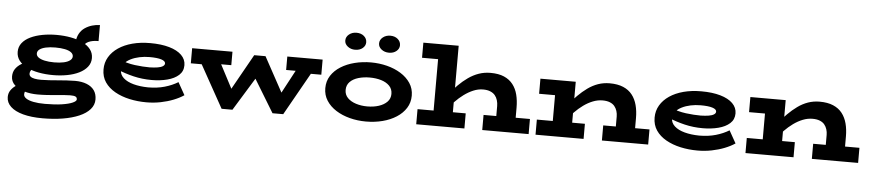

<svg xmlns="http://www.w3.org/2000/svg" viewBox="-49 -1053 7276 1608"><g transform="rotate(5 3589.0 -248.5)"><path d="M335 223Q240 223 171.5 204.5Q103 186 66.5 151.5Q30 117 30 71Q30 39 46 15Q62 -9 87 -26.5Q112 -44 138 -56L203 -21Q192 -15 178.5 0Q165 15 165 37Q165 56 186.5 70.5Q208 85 248.5 93Q289 101 345 101Q430 101 488.5 92Q547 83 577.5 69Q608 55 608 41Q608 24 595 17.5Q582 11 551 11Q529 11 498.5 13.5Q468 16 432 19.5Q396 23 356.5 25.5Q317 28 277 28Q216 28 164.5 12.5Q113 -3 82 -32.5Q51 -62 51 -104Q51 -140 68.5 -166.5Q86 -193 117.5 -212.5Q149 -232 188 -245L246 -202Q236 -198 224 -189Q212 -180 203.5 -168Q195 -156 195 -141Q195 -125 206.5 -115.5Q218 -106 241 -101.5Q264 -97 297 -97Q329 -97 364 -99.5Q399 -102 435.5 -105Q472 -108 508.5 -110.5Q545 -113 580 -113Q637 -113 678.5 -96.5Q720 -80 742 -49Q764 -18 764 28Q764 74 732 110.5Q700 147 642 172Q584 197 506 210Q428 223 335 223ZM392 -145Q328 -145 271.5 -155.5Q215 -166 172 -187Q129 -208 104.5 -240Q80 -272 80 -314Q80 -356 105 -388Q130 -420 174 -441Q218 -462 274 -472.5Q330 -483 392 -483Q456 -483 512.5 -472.5Q569 -462 612 -441Q655 -420 679.5 -388.5Q704 -357 704 -315Q704 -273 678.5 -241Q653 -209 609.5 -187.5Q566 -166 509.5 -155.5Q453 -145 392 -145ZM392 -252Q438 -252 472 -259.5Q506 -267 524.5 -281.5Q543 -296 543 -315Q543 -335 524.5 -349Q506 -363 472 -370Q438 -377 392 -377Q346 -377 312 -369.5Q278 -362 259.5 -348Q241 -334 241 -314Q241 -294 259.5 -280.5Q278 -267 312 -259.5Q346 -252 392 -252ZM613 -383 556 -430Q558 -475 575.5 -507Q593 -539 621 -558Q649 -577 681.5 -586.5Q714 -596 747 -597V-462Q697 -463 661 -446.5Q625 -430 613 -383Z M1190 14Q1116 14 1047.5 -1Q979 -16 925 -46.5Q871 -77 840 -122.5Q809 -168 809 -230Q809 -287 836.5 -333.5Q864 -380 913.5 -413.5Q963 -447 1030.5 -465Q1098 -483 1180 -483Q1273 -483 1340.5 -463.5Q1408 -444 1444.5 -408Q1481 -372 1481 -323Q1481 -272 1445 -239.5Q1409 -207 1349 -191.5Q1289 -176 1218 -176Q1138 -176 1065 -193.5Q992 -211 926 -239V-327Q1000 -297 1067.5 -288.5Q1135 -280 1192 -280Q1231 -281 1259 -285.5Q1287 -290 1302.5 -300Q1318 -310 1318 -324Q1318 -344 1284 -355Q1250 -366 1185 -366Q1141 -366 1100.5 -357.5Q1060 -349 1027 -332.5Q994 -316 974.5 -292Q955 -268 955 -236Q955 -198 986 -170Q1017 -142 1071 -127.5Q1125 -113 1193 -112Q1270 -112 1332.5 -130Q1395 -148 1444 -178L1503 -73Q1466 -48 1416.5 -28.5Q1367 -9 1309.5 2.5Q1252 14 1190 14Z M1533 -344V-471H1872V-358H1670L1671 -344ZM1823 13 1600 -388H1771L1937 -71L1900 13ZM1887 13 1835 -64 2056 -458H2101L2124 -329L1914 13ZM2251 13 2043 -329 2084 -458H2151L2362 -71L2327 13ZM2313 13 2256 -64 2434 -397H2572L2341 13ZM2333 -358V-471H2630V-344H2493L2494 -358Z M3036 14Q2965 14 2899.5 -3Q2834 -20 2783 -52.5Q2732 -85 2702.5 -131Q2673 -177 2673 -235Q2673 -294 2702.5 -340Q2732 -386 2783 -418Q2834 -450 2899.5 -466.5Q2965 -483 3036 -483Q3106 -483 3171 -466.5Q3236 -450 3287.5 -418Q3339 -386 3369.5 -340Q3400 -294 3400 -235Q3400 -177 3371 -131Q3342 -85 3291.5 -52.5Q3241 -20 3175.5 -3Q3110 14 3036 14ZM3036 -113Q3089 -113 3132.5 -127Q3176 -141 3202.5 -168Q3229 -195 3229 -235Q3229 -276 3202.5 -303Q3176 -330 3132.5 -343Q3089 -356 3036 -356Q2985 -356 2941 -343Q2897 -330 2870.5 -303Q2844 -276 2844 -235Q2844 -195 2870.5 -168Q2897 -141 2941 -127Q2985 -113 3036 -113ZM3178 -577Q3141 -577 3115 -597.5Q3089 -618 3089 -647Q3089 -678 3115 -699Q3141 -720 3178 -720Q3216 -720 3240.5 -699Q3265 -678 3265 -647Q3265 -618 3240.5 -597.5Q3216 -577 3178 -577ZM2893 -577Q2857 -577 2831 -597.5Q2805 -618 2805 -647Q2805 -678 2831 -699Q2857 -720 2893 -720Q2932 -720 2956.5 -699Q2981 -678 2981 -647Q2981 -618 2956.5 -597.5Q2932 -577 2893 -577Z M4120 0V-211Q4120 -236 4113 -259.5Q4106 -283 4091.5 -300.5Q4077 -318 4052 -328.5Q4027 -339 3991 -339Q3950 -339 3909.5 -322Q3869 -305 3831 -277Q3793 -249 3759 -213.5Q3725 -178 3697 -141V-268Q3735 -314 3774 -353Q3813 -392 3855 -421.5Q3897 -451 3943 -467Q3989 -483 4041 -483Q4109 -483 4155 -463Q4201 -443 4229.5 -406.5Q4258 -370 4270.5 -320.5Q4283 -271 4283 -212V0ZM3458 0V-127H3863V0ZM4013 0V-127H4403V0ZM3755 -686V0H3593V-559H3458V-686Z M5125 0V-211Q5125 -235 5118 -257.5Q5111 -280 5096.5 -297.5Q5082 -315 5057 -325Q5032 -335 4996 -335Q4955 -335 4914.5 -319Q4874 -303 4836 -275.5Q4798 -248 4764 -213Q4730 -178 4702 -141V-268Q4740 -314 4779 -353Q4818 -392 4859 -421.5Q4900 -451 4945.5 -467Q4991 -483 5043 -483Q5110 -483 5157 -463Q5204 -443 5232.5 -406.5Q5261 -370 5274 -320.5Q5287 -271 5287 -212V0ZM4461 0V-127H4865V0ZM4595 0V-471H4758V0ZM4461 -344V-471H4718V-344ZM5019 0V-127H5408V0Z M5823 14Q5749 14 5680.5 -1Q5612 -16 5558 -46.5Q5504 -77 5473 -122.5Q5442 -168 5442 -230Q5442 -287 5469.5 -333.5Q5497 -380 5546.5 -413.5Q5596 -447 5663.5 -465Q5731 -483 5813 -483Q5906 -483 5973.5 -463.5Q6041 -444 6077.5 -408Q6114 -372 6114 -323Q6114 -272 6078 -239.5Q6042 -207 5982 -191.5Q5922 -176 5851 -176Q5771 -176 5698 -193.5Q5625 -211 5559 -239V-327Q5633 -297 5700.5 -288.5Q5768 -280 5825 -280Q5864 -281 5892 -285.5Q5920 -290 5935.5 -300Q5951 -310 5951 -324Q5951 -344 5917 -355Q5883 -366 5818 -366Q5774 -366 5733.5 -357.5Q5693 -349 5660 -332.5Q5627 -316 5607.5 -292Q5588 -268 5588 -236Q5588 -198 5619 -170Q5650 -142 5704 -127.5Q5758 -113 5826 -112Q5903 -112 5965.5 -130Q6028 -148 6077 -178L6136 -73Q6099 -48 6049.5 -28.5Q6000 -9 5942.5 2.5Q5885 14 5823 14Z M6890 0V-211Q6890 -235 6883 -257.5Q6876 -280 6861.5 -297.5Q6847 -315 6822 -325Q6797 -335 6761 -335Q6720 -335 6679.5 -319Q6639 -303 6601 -275.5Q6563 -248 6529 -213Q6495 -178 6467 -141V-268Q6505 -314 6544 -353Q6583 -392 6624 -421.5Q6665 -451 6710.5 -467Q6756 -483 6808 -483Q6875 -483 6922 -463Q6969 -443 6997.5 -406.5Q7026 -370 7039 -320.5Q7052 -271 7052 -212V0ZM6226 0V-127H6630V0ZM6360 0V-471H6523V0ZM6226 -344V-471H6483V-344ZM6784 0V-127H7173V0Z"/></g></svg>

Font: BioRhyme SemiExpanded ExtraBold
Style: Regular
Weight: 800
Width: 6
Designer: Aoife Mooney
Foundry: Aoife Mooney Type
Version: Version 1.600;gftools[0.9.33]